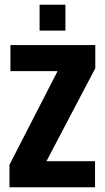

<svg xmlns="http://www.w3.org/2000/svg" viewBox="-20 -790 442 810"><path d="M20 0V-95L223 -490H24V-600H382V-502L176 -110H381V0ZM147 -661V-770H256V-661Z"/></svg>

Font: Big Shoulders Display Black
Style: Regular
Weight: 900
Designer: Patric King
Foundry: XO Type Co
Version: Version 1.000; ttfautohint (v1.8.2)